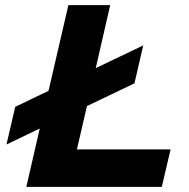

<svg xmlns="http://www.w3.org/2000/svg" viewBox="-20 -724 731 744"><path d="M278 -145H641L607 0H82L134 -226L5 -164L39 -310L168 -372L245 -704H407L351 -460L535 -548L501 -401L317 -313Z"/></svg>

Font: Prodigy Sans
Style: Bold Italic
Weight: 700
Italic angle: -13°
Designer: Wei Huang
Foundry: Wei Huang
Version: Version 1.003; ttfautohint (v1.8.3)